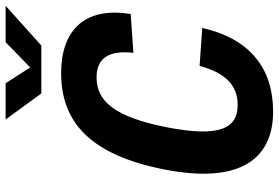

<svg xmlns="http://www.w3.org/2000/svg" viewBox="-174 -806 992 683"><g transform="rotate(-90 321.5 -464.0)"><path d="M210.5 -365C247 -551.5 303.5 -616 388 -616C457 -616 485.5 -571.5 475.5 -485L613.5 -494.5C641 -661.5 552.5 -742 403.5 -742C230.5 -742 112.5 -640.5 60.5 -374C8.5 -108 96 12 267 12C417.5 12 525.5 -68 564 -240L429 -249.5C404.5 -158 360 -114 290.5 -114C206 -114 174.5 -179 210.5 -365ZM238.5 -939.5H367.5L423.5 -852L513.5 -939.5H643L501.5 -812.5H331Z"/></g></svg>

Font: Monaspace Neon
Style: Bold Italic
Weight: 700
Italic angle: -11°
Designer: Riley Cran & the Lettermatic Team
Foundry: Lettermatic
Version: Version 1.200 (Monaspace Neon)